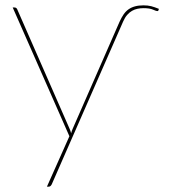

<svg xmlns="http://www.w3.org/2000/svg" viewBox="-20 -518 641 718"><path d="M174.5 169Q173 173 170 176.5Q167 180 162.5 180H155.5L239.5 -8.5L27.5 -490H34.5Q38.5 -490 41 -487.8Q43.5 -485.5 44.5 -483L239.5 -38Q241.5 -33.5 243.2 -29Q245 -24.5 246 -19.5Q247 -24.5 248.8 -29Q250.5 -33.5 252.5 -38L427 -436.5Q434 -452 442 -463.8Q450 -475.5 460.5 -483Q471 -490.5 484.8 -494.2Q498.5 -498 516.5 -498Q533 -498 545.5 -494.8Q558 -491.5 574 -485L573 -480.5Q572 -477.5 570.5 -477Q569 -476.5 568 -476.5Q564.5 -476.5 552 -482Q539.5 -487.5 516.5 -487.5Q505 -487.5 494.2 -485.2Q483.5 -483 473.8 -477.5Q464 -472 455.5 -462.2Q447 -452.5 440.5 -437.5Z"/></svg>

Font: Lato Hairline
Style: Regular
Weight: 100
Designer: Lukasz Dziedzic
Foundry: tyPoland Lukasz Dziedzic
Version: Version 2.007; 2014-02-27